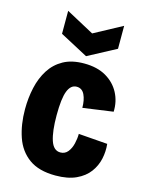

<svg xmlns="http://www.w3.org/2000/svg" viewBox="-117 -837 695 921"><g transform="rotate(15 230.0 -376.5)"><path d="M250 13Q167 13 118 -22.5Q69 -58 48 -119.5Q27 -181 27 -257Q27 -313 38.5 -364.5Q50 -416 75.5 -456Q101 -496 142.5 -519Q184 -542 245 -542Q310 -542 354 -516.5Q398 -491 420.5 -448.5Q443 -406 441 -355L291 -334Q291 -373 278.5 -399Q266 -425 239 -425Q210 -425 195.5 -388.5Q181 -352 181 -268Q181 -188 195.5 -144Q210 -100 244 -100Q267 -100 281 -117.5Q295 -135 301 -160.5Q307 -186 307 -209L451 -198Q455 -161 447 -124Q439 -87 416 -56Q393 -25 352 -6Q311 13 250 13ZM105 -766 244 -691 383 -766V-652L244 -578L105 -652Z"/></g></svg>

Font: Bricolage Grotesque 12pt Condensed ExtraBold
Style: Regular
Weight: 800
Width: 3
Designer: Mathieu Triay
Foundry: Atelier Triay
Version: Version 1.001; ttfautohint (v1.8.4.7-5d5b);gftools[0.9.33.de